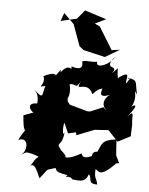

<svg xmlns="http://www.w3.org/2000/svg" viewBox="-55 -815 682 881"><g transform="rotate(5 286.0 -374.5)"><path d="M518 -85 501 -120 496 -193C426 -185 431 -163 413 -128C442 -122 390 -144 390 -105C395 -114 352 -80 342 -115C261 -69 260 -103 273 -93C236 -146 220 -115 267 -97C204 -174 250 -120 256 -206C248 -174 244 -237 252 -248L272 -201L308 -209L311 -196L392 -228L453 -232L457 -231L502 -183L560 -213L562 -268C555 -303 572 -341 535 -300C599 -377 553 -354 550 -346C583 -399 545 -446 572 -406C558 -465 572 -471 525 -479C524 -463 550 -500 519 -454C507 -454 548 -527 478 -474C466 -528 490 -530 447 -492C488 -540 399 -498 456 -570C445 -537 370 -503 377 -540C350 -535 316 -544 308 -535C312 -522 317 -490 261 -509C267 -478 253 -530 213 -476C212 -481 228 -512 184 -448C198 -449 206 -487 137 -453C154 -413 103 -396 150 -409C136 -369 150 -340 98 -391C140 -351 105 -307 128 -325C61 -330 94 -284 107 -283L61 -266C63 -240 67 -192 78 -200C83 -214 33 -136 54 -154C103 -168 92 -82 55 -84C93 -87 66 -113 147 -83C122 -61 136 -70 107 -29C131 -72 153 7 160 15C204 -38 178 -21 229 -38C237 -25 228 -20 286 -10C269 10 295 -15 311 8C335 8 370 22 383 -22C403 -10 376 22 426 21C420 -12 410 -1 412 -48C430 -44 430 -7 508 -86C491 -79 491 -83 518 -85ZM432 -326 424 -335 364 -310H351L269 -333L254 -352C248 -313 267 -313 254 -373C217 -334 280 -342 260 -426C291 -435 285 -403 310 -443C280 -385 340 -456 368 -390C413 -440 410 -398 423 -443C399 -398 398 -374 448 -394C409 -366 418 -323 459 -313ZM438 -599 434 -606 375 -702 351 -714 401 -738 301 -770 267 -729 193 -712 207 -750 254 -703 290 -604 310 -588 410 -565 476 -604Z"/></g></svg>

Font: Asimov Aggro
Style: It
Weight: 500
Designer: Google
Version: Version 2.000980; 2014